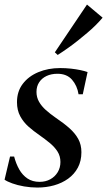

<svg xmlns="http://www.w3.org/2000/svg" viewBox="-22 -812 470 842"><path d="M341 -398.5H322.5Q316.5 -436.5 293.8 -462.5Q271 -488.5 230 -488.5Q203 -488.5 182.2 -478.8Q161.5 -469 149.8 -451.2Q138 -433.5 138 -409Q138 -385.5 149 -366Q160 -346.5 179 -329.5Q198 -312.5 222.5 -295.5Q257.5 -272 282.5 -249.8Q307.5 -227.5 321.2 -202.5Q335 -177.5 335 -144.5Q335 -106 319.5 -77Q304 -48 277 -28.5Q250 -9 215.2 0.8Q180.5 10.5 142 10.5Q112.5 10.5 83.5 5.5Q54.5 0.5 31.8 -7.8Q9 -16 -2 -24L22 -125.5H40Q48 -94.5 62.2 -69.2Q76.5 -44 98.5 -29.2Q120.5 -14.5 151.5 -14.5Q178 -14.5 198.5 -25.8Q219 -37 231 -56.8Q243 -76.5 243 -101.5Q243 -127.5 230.2 -147.5Q217.5 -167.5 196.2 -185Q175 -202.5 150 -220Q126 -236.5 103.5 -256.2Q81 -276 66.8 -302.2Q52.5 -328.5 52.5 -364Q52.5 -411 77.8 -444.2Q103 -477.5 146 -495.5Q189 -513.5 242 -513.5Q266.5 -513.5 289.2 -511Q312 -508.5 330.8 -504.5Q349.5 -500.5 362 -496ZM218.5 -582.5 359.5 -792 428 -734.5Q414.5 -718.5 397.5 -701.5Q380.5 -684.5 360.2 -667.5Q340 -650.5 318.8 -633.5Q297.5 -616.5 275.2 -600.8Q253 -585 231 -571Z"/></svg>

Font: Merriweather 144pt
Style: Italic
Weight: 400
Italic angle: -7.8°
Version: Version 2.101